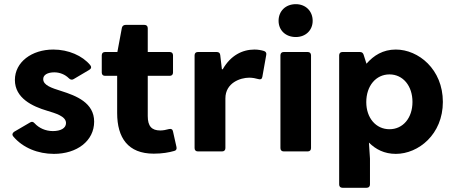

<svg xmlns="http://www.w3.org/2000/svg" viewBox="-20 -720 2156 913"><path d="M236.3 11.7C345.7 11.7 427.7 -49.8 427.7 -141.6C427.7 -231.4 342.8 -264.6 271.5 -287.1C224.6 -301.8 186.5 -314.5 185.5 -342.8C184.6 -364.3 207 -376 238.3 -376C263.7 -376 289.1 -366.2 307.6 -347.7C314.5 -340.8 322.3 -338.9 330.1 -343.8L404.3 -387.7C414.1 -393.6 416 -401.4 409.2 -410.2C372.1 -455.1 305.7 -484.4 233.4 -484.4C130.9 -484.4 50.8 -424.8 50.8 -339.8C50.8 -252.9 134.8 -213.9 204.1 -193.4C242.2 -181.6 293.9 -168 293.9 -134.8C293.9 -110.4 268.6 -96.7 231.4 -96.7C196.3 -96.7 165 -111.3 144.5 -133.8C137.7 -141.6 130.9 -142.6 123 -137.7L47.9 -93.8C39.1 -87.9 36.1 -80.1 43 -71.3C88.9 -16.6 161.1 11.7 236.3 11.7Z M784.2 -106.4C770.5 -102.5 754.9 -99.6 742.2 -99.6C701.2 -99.6 682.6 -120.1 682.6 -168V-359.4H787.1C796.9 -359.4 802.7 -365.2 802.7 -375V-457C802.7 -466.8 796.9 -472.7 787.1 -472.7H682.6V-585.9C682.6 -595.7 676.8 -601.6 667 -601.6H577.1C568.4 -601.6 561.5 -596.7 559.6 -587.9L538.1 -472.7H479.5C469.7 -472.7 463.9 -466.8 463.9 -457V-375C463.9 -365.2 469.7 -359.4 479.5 -359.4H537.1V-182.6C537.1 -64.5 588.9 10.7 710.9 10.7C752 10.7 783.2 4.9 807.6 -2C817.4 -3.9 821.3 -10.7 819.3 -20.5L802.7 -94.7C800.8 -105.5 793.9 -108.4 784.2 -106.4Z M1190.4 -484.4C1132.8 -484.4 1077.1 -457 1039.1 -390.6H1035.2L1027.3 -458C1026.4 -467.8 1020.5 -472.7 1010.7 -472.7H920.9C911.1 -472.7 905.3 -466.8 905.3 -457V-15.6C905.3 -5.9 911.1 0 920.9 0H1036.1C1045.9 0 1051.8 -5.9 1051.8 -15.6V-252C1051.8 -326.2 1123 -350.6 1165 -350.6C1180.7 -350.6 1195.3 -347.7 1209 -343.8C1218.8 -340.8 1225.6 -343.8 1227.5 -354.5L1246.1 -459C1248 -467.8 1244.1 -474.6 1235.4 -477.5C1222.7 -481.4 1207 -484.4 1190.4 -484.4Z M1386.7 -543.9C1433.6 -543.9 1466.8 -576.2 1466.8 -621.1C1466.8 -667 1433.6 -700.2 1386.7 -700.2C1337.9 -700.2 1304.7 -667 1304.7 -621.1C1304.7 -576.2 1337.9 -543.9 1386.7 -543.9ZM1313.5 -457V-15.6C1313.5 -5.9 1319.3 0 1329.1 0H1443.4C1453.1 0 1459 -5.9 1459 -15.6V-457C1459 -466.8 1453.1 -472.7 1443.4 -472.7H1329.1C1319.3 -472.7 1313.5 -466.8 1313.5 -457Z M1862.3 -484.4C1800.8 -484.4 1756.8 -456.1 1722.7 -417L1709 -460C1706.1 -468.8 1700.2 -472.7 1691.4 -472.7H1608.4C1598.6 -472.7 1592.8 -466.8 1592.8 -457V157.2C1592.8 167 1598.6 172.9 1608.4 172.9H1723.6C1733.4 172.9 1739.3 167 1739.3 157.2V34.2L1734.4 -42C1766.6 -9.8 1807.6 11.7 1862.3 11.7C1969.7 11.7 2085.9 -81.1 2085.9 -235.4C2085.9 -390.6 1969.7 -484.4 1862.3 -484.4ZM1832 -105.5C1767.6 -105.5 1721.7 -159.2 1721.7 -234.4C1721.7 -311.5 1767.6 -366.2 1832 -366.2C1896.5 -366.2 1941.4 -311.5 1941.4 -235.4C1941.4 -159.2 1896.5 -105.5 1832 -105.5Z"/></svg>

Font: Ed Sans Neue
Style: Bold
Weight: 700
Designer: Stephen Hutchings
Version: Version 1.004;PS 001.004;hotconv 1.0.88;makeotf.lib2.5.64775